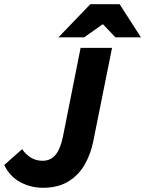

<svg xmlns="http://www.w3.org/2000/svg" viewBox="-25 -878 688 910"><path d="M179 12Q121 12 71.5 -14.5Q22 -41 -5 -96L80 -171Q96 -147 120.5 -131.5Q145 -116 177 -116Q215 -116 238.5 -144.5Q262 -173 274 -234L357 -651H506L417 -208Q405 -148 376.5 -98Q348 -48 299 -18Q250 12 179 12ZM252 -701 403 -858H542L643 -701H522L464 -762H460L374 -701Z"/></svg>

Font: Source Sans 3 ExtraLight ExtraBold
Style: Italic
Weight: 800
Italic angle: -11°
Version: Version 3.052;hotconv 1.1.0;makeotfexe 2.6.0